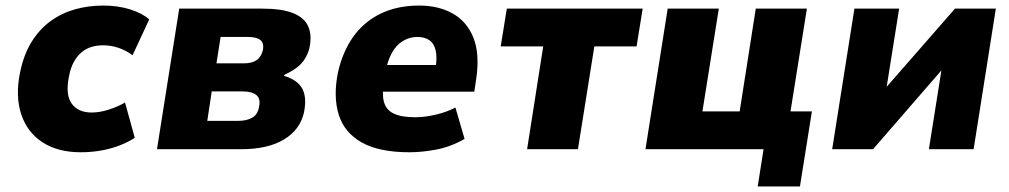

<svg xmlns="http://www.w3.org/2000/svg" viewBox="-20 -537 3633 691"><path d="M271 11Q187 11 132 -25.5Q77 -62 56 -127Q35 -192 52 -275Q65 -340 93.5 -386Q122 -432 162 -461Q202 -490 250 -503.5Q298 -517 352 -517Q405 -517 449 -503Q493 -489 517 -467L457 -338Q435 -355 407.5 -364.5Q380 -374 351 -374Q330 -374 310.5 -368.5Q291 -363 274.5 -349.5Q258 -336 246 -314.5Q234 -293 228 -261Q215 -195 238.5 -163.5Q262 -132 310 -132Q339 -132 371.5 -142.5Q404 -153 430 -168L465 -41Q442 -26 411.5 -14Q381 -2 345 4.5Q309 11 271 11Z M545 0 625 -506H922Q995 -506 1035.5 -489.5Q1076 -473 1089.5 -441.5Q1103 -410 1094 -366Q1089 -345 1078 -326.5Q1067 -308 1048.5 -294Q1030 -280 1004 -268L1002 -264Q1050 -250 1067.5 -218.5Q1085 -187 1074 -132Q1060 -70 1002 -35Q944 0 847 0ZM726 -102H837Q867 -102 887 -113Q907 -124 912 -151Q919 -182 902.5 -195Q886 -208 854 -208H742ZM759 -309H857Q887 -309 903.5 -320.5Q920 -332 926 -356Q931 -382 917 -393Q903 -404 872 -404H774Z M1454 11Q1344 11 1281.5 -24.5Q1219 -60 1199 -124.5Q1179 -189 1196 -275Q1213 -351 1251.5 -405Q1290 -459 1350 -488Q1410 -517 1489 -517Q1558 -517 1609 -488.5Q1660 -460 1683.5 -402Q1707 -344 1694 -254L1687 -207H1334L1349 -303H1560L1547 -287Q1554 -330 1548 -355.5Q1542 -381 1525 -392.5Q1508 -404 1482 -404Q1454 -404 1430 -389.5Q1406 -375 1390 -346Q1374 -317 1366 -272L1362 -243Q1354 -198 1362 -169.5Q1370 -141 1397.5 -128Q1425 -115 1475 -115Q1509 -115 1549 -124.5Q1589 -134 1619 -150L1652 -37Q1603 -9 1551.5 1Q1500 11 1454 11Z M1877 0 1935 -370H1782L1804 -506H2293L2271 -370H2119L2060 0Z M2707 134 2728 0H2303L2383 -506H2567L2508 -136H2642L2700 -506H2884L2825 -136H2902L2859 134Z M2975 0 3055 -506H3216L3168 -205H3154L3417 -506H3564L3484 0H3323L3371 -302H3384L3122 0Z"/></svg>

Font: Nunito Sans 7pt SemiCondensed Black
Style: Italic
Weight: 900
Width: 4
Italic angle: -9°
Designer: Vernon Adams
Foundry: Vernon Adams
Version: Version 3.101;gftools[0.9.27]